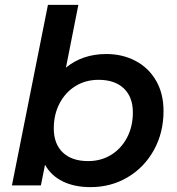

<svg xmlns="http://www.w3.org/2000/svg" viewBox="-20 -762 726 789"><path d="M652 -306Q652 -217 612.5 -145.5Q573 -74 504.5 -33.5Q436 7 352 7Q286 7 238 -16.5Q190 -40 165 -85L148 0H29L177 -742H302L251 -484Q319 -540 417 -540Q483 -540 536.5 -512Q590 -484 621 -431Q652 -378 652 -306ZM526 -300Q526 -363 489 -398.5Q452 -434 385 -434Q332 -434 290.5 -408.5Q249 -383 225 -337.5Q201 -292 201 -234Q201 -171 238 -135.5Q275 -100 342 -100Q395 -100 436.5 -125.5Q478 -151 502 -196.5Q526 -242 526 -300Z"/></svg>

Font: Montserrat Alternates SemiBold
Style: Italic
Weight: 600
Italic angle: -11.3°
Designer: Julieta Ulanovsky
Foundry: Julieta Ulanovsky
Version: Version 7.200